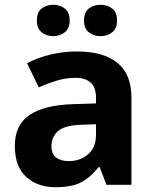

<svg xmlns="http://www.w3.org/2000/svg" viewBox="-20 -772 644 802"><path d="M302 -557Q412 -557 470.5 -509.5Q529 -462 529 -364V0H425L396 -74H392Q357 -30 318 -10Q279 10 211 10Q138 10 90 -32.5Q42 -75 42 -163Q42 -250 103 -291.5Q164 -333 286 -337L381 -340V-364Q381 -407 358.5 -427Q336 -447 296 -447Q256 -447 218 -435.5Q180 -424 142 -407L93 -508Q137 -531 190.5 -544Q244 -557 302 -557ZM323 -251Q251 -249 223 -225Q195 -201 195 -162Q195 -128 215 -113.5Q235 -99 267 -99Q315 -99 348 -127.5Q381 -156 381 -208V-253ZM134 -686Q134 -721 154 -736.5Q174 -752 202 -752Q230 -752 250.5 -736.5Q271 -721 271 -686Q271 -653 250.5 -637Q230 -621 202 -621Q174 -621 154 -637Q134 -653 134 -686ZM331 -686Q331 -721 351 -736.5Q371 -752 400 -752Q428 -752 448.5 -736.5Q469 -721 469 -686Q469 -653 448.5 -637Q428 -621 400 -621Q371 -621 351 -637Q331 -653 331 -686Z"/></svg>

Font: Noto Sans Sinhala UI
Style: Bold
Weight: 700
Designer: Jelle Bosma - Monotype Design Team
Foundry: Monotype Imaging Inc.
Version: Version 2.006; ttfautohint (v1.8.4.7-5d5b)